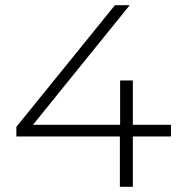

<svg xmlns="http://www.w3.org/2000/svg" viewBox="-20 -720 694 740"><path d="M442 -194V0H492V-194H639V-239H492V-410H443V-239H107L480 -700H423L43 -231V-194Z"/></svg>

Font: Montserrat Light
Style: Regular
Weight: 300
Designer: Julieta Ulanovsky
Foundry: Julieta Ulanovsky
Version: Version 7.200